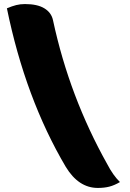

<svg xmlns="http://www.w3.org/2000/svg" viewBox="-20 -793 640 946"><path d="M14 -752Q40 -763 60 -768Q80 -773 103 -773Q164 -773 198.5 -752Q233 -731 241 -694Q282 -503 349 -326Q416 -149 508 15Q537 71 571 104Q544 120 519 126.5Q494 133 462 133Q367 133 304 29Q105 -308 14 -752Z"/></svg>

Font: Recursive Mn Csl St Blk
Style: Regular
Weight: 900
Monospace: yes
Version: Version 1.079;hotconv 1.0.112;makeotfexe 2.5.65598; ttfautoh